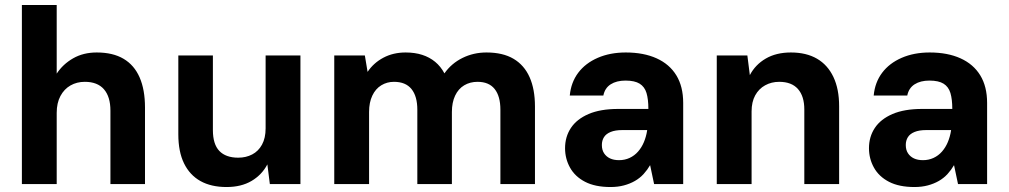

<svg xmlns="http://www.w3.org/2000/svg" viewBox="-20 -740 4056 772"><path d="M68 0V-720H208V-444Q233 -482 274 -505.5Q315 -529 369 -529Q434 -529 477 -503.5Q520 -478 541.5 -428.5Q563 -379 563 -308V0H424V-295Q424 -351 398 -381Q372 -411 321 -411Q289 -411 263.5 -396.5Q238 -382 223 -354Q208 -326 208 -286V0Z M891 12Q829 12 786 -12Q743 -36 720 -83Q697 -130 697 -200V-517H836V-217Q836 -160 862 -133Q888 -106 938 -106Q969 -106 994 -119Q1019 -132 1033.5 -158.5Q1048 -185 1048 -224V-517H1188V0H1065L1055 -79Q1033 -37 991.5 -12.5Q950 12 891 12Z M1324 0V-517H1447L1458 -451Q1482 -487 1521.5 -508Q1561 -529 1611 -529Q1648 -529 1677.5 -519.5Q1707 -510 1729.5 -491.5Q1752 -473 1767 -445Q1795 -485 1839.5 -507Q1884 -529 1936 -529Q2002 -529 2045 -503.5Q2088 -478 2109.5 -429.5Q2131 -381 2131 -312V0H1992V-299Q1992 -353 1969 -382Q1946 -411 1900 -411Q1870 -411 1846.5 -397Q1823 -383 1810 -355.5Q1797 -328 1797 -290V0H1658V-299Q1658 -353 1634.5 -382Q1611 -411 1564 -411Q1536 -411 1513 -397Q1490 -383 1477 -355.5Q1464 -328 1464 -290V0Z M2435 12Q2373 12 2332.5 -9Q2292 -30 2272 -66Q2252 -102 2252 -144Q2252 -190 2275.5 -225.5Q2299 -261 2346.5 -281.5Q2394 -302 2466 -302H2587Q2587 -341 2579.5 -366Q2572 -391 2552 -403.5Q2532 -416 2495 -416Q2459 -416 2435.5 -401Q2412 -386 2406 -356H2271Q2276 -409 2305 -447.5Q2334 -486 2383.5 -507.5Q2433 -529 2496 -529Q2568 -529 2620 -505.5Q2672 -482 2699.5 -437Q2727 -392 2727 -326V0H2610L2594 -76Q2583 -57 2568 -40.5Q2553 -24 2533 -12.5Q2513 -1 2488.5 5.5Q2464 12 2435 12ZM2469 -96Q2492 -96 2511.5 -105Q2531 -114 2545.5 -130.5Q2560 -147 2569 -168.5Q2578 -190 2582 -215V-217H2482Q2454 -217 2435.5 -209.5Q2417 -202 2408.5 -188.5Q2400 -175 2400 -157Q2400 -137 2409 -123.5Q2418 -110 2433 -103Q2448 -96 2469 -96Z M2862 0V-517H2985L2995 -438Q3017 -480 3059 -504.5Q3101 -529 3160 -529Q3222 -529 3265 -504Q3308 -479 3331 -430.5Q3354 -382 3354 -313V0H3214V-300Q3214 -353 3188.5 -382Q3163 -411 3113 -411Q3082 -411 3056.5 -397Q3031 -383 3016.5 -356.5Q3002 -330 3002 -292V0Z M3657 12Q3595 12 3554.5 -9Q3514 -30 3494 -66Q3474 -102 3474 -144Q3474 -190 3497.5 -225.5Q3521 -261 3568.5 -281.5Q3616 -302 3688 -302H3809Q3809 -341 3801.5 -366Q3794 -391 3774 -403.5Q3754 -416 3717 -416Q3681 -416 3657.5 -401Q3634 -386 3628 -356H3493Q3498 -409 3527 -447.5Q3556 -486 3605.5 -507.5Q3655 -529 3718 -529Q3790 -529 3842 -505.5Q3894 -482 3921.5 -437Q3949 -392 3949 -326V0H3832L3816 -76Q3805 -57 3790 -40.5Q3775 -24 3755 -12.5Q3735 -1 3710.5 5.5Q3686 12 3657 12ZM3691 -96Q3714 -96 3733.5 -105Q3753 -114 3767.5 -130.5Q3782 -147 3791 -168.5Q3800 -190 3804 -215V-217H3704Q3676 -217 3657.5 -209.5Q3639 -202 3630.5 -188.5Q3622 -175 3622 -157Q3622 -137 3631 -123.5Q3640 -110 3655 -103Q3670 -96 3691 -96Z"/></svg>

Font: DM Sans 11pt ExtraBold
Style: Regular
Weight: 800
Version: Version 4.004;gftools[0.9.30]